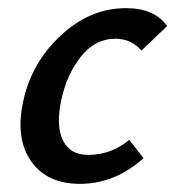

<svg xmlns="http://www.w3.org/2000/svg" viewBox="-20 -445 430 471"><path d="M327 -321Q302 -350 263 -350Q213 -350 178 -305.5Q143 -261 130 -198Q117 -136 134.5 -100.5Q152 -65 196 -65Q253 -65 297 -102L332 -57Q262 6 176 6Q96 6 57 -48.5Q18 -103 36 -192Q55 -288 127.5 -356.5Q200 -425 289 -425Q359 -425 390 -381Z"/></svg>

Font: EauTestInfant Semibold
Style: Italic
Weight: 600
Italic angle: -12°
Designer: Christian Thalmann (Catharsis Fonts)
Version: Version 0.001;PS 000.001;hotconv 1.0.88;makeotf.lib2.5.64775